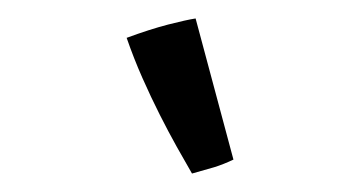

<svg xmlns="http://www.w3.org/2000/svg" viewBox="-20 -522 390 208"><path d="M232.9 -349.1Q221.7 -343.8 211.9 -340.8Q202.1 -337.9 188 -334Q180.7 -346.7 171.6 -362.8Q162.6 -378.9 153.1 -397.7Q143.6 -416.5 134.3 -437.5Q125 -458.5 117.2 -481Q142.1 -490.2 162.1 -495.4Q182.1 -500.5 191.9 -502L232.9 -349.1Z"/></svg>

Font: Yesteryear
Style: Regular
Weight: 400
Designer: Astigmatic (AOETI)
Foundry: Astigmatic (AOETI)
Version: Version 1.000